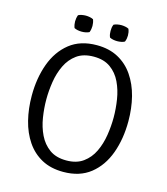

<svg xmlns="http://www.w3.org/2000/svg" viewBox="-123 -929 899 1035"><g transform="rotate(15 326.5 -411.0)"><path d="M138 -342Q138 -293.5 146 -242.5Q154 -191.5 174.8 -148.5Q195.5 -105.5 232.2 -78.8Q269 -52 326.5 -52Q383.5 -52 420.2 -78.8Q457 -105.5 477.5 -148.5Q498 -191.5 506 -242.5Q514 -293.5 514 -342Q514 -390.5 506 -441.2Q498 -492 477.5 -535Q457 -578 420.2 -604.5Q383.5 -631 326.5 -631Q269 -631 232.2 -604.5Q195.5 -578 174.8 -535Q154 -492 146 -441.2Q138 -390.5 138 -342ZM57 -342Q57 -439.5 86.2 -519.8Q115.5 -600 175.2 -647.5Q235 -695 326.5 -695Q395.5 -695 446.2 -667.5Q497 -640 530.2 -591.2Q563.5 -542.5 579.8 -478.8Q596 -415 596 -342Q596 -244 566.8 -163.5Q537.5 -83 477.8 -35.5Q418 12 326.5 12Q257 12 206.2 -15.5Q155.5 -43 122.2 -92Q89 -141 73 -205Q57 -269 57 -342ZM425.5 -744Q414.5 -744 403 -746.2Q391.5 -748.5 383.5 -753Q379.5 -762.5 378.2 -771.5Q377 -780.5 377 -788.5Q377 -797 378.2 -806Q379.5 -815 383.5 -824.5Q391.5 -829 403 -831.2Q414.5 -833.5 425.5 -833.5Q436 -833.5 447.8 -831.2Q459.5 -829 467 -824.5Q471 -815 472.5 -806Q474 -797 474 -788.5Q474 -780.5 472.5 -771.5Q471 -762.5 467 -753Q459.5 -748.5 447.8 -746.2Q436 -744 425.5 -744ZM227.5 -744Q216.5 -744 205 -746.2Q193.5 -748.5 185.5 -753Q182 -762.5 180.5 -771.5Q179 -780.5 179 -788.5Q179 -797 180.5 -806Q182 -815 185.5 -824.5Q193.5 -829 205 -831.2Q216.5 -833.5 227.5 -833.5Q238.5 -833.5 250 -831.2Q261.5 -829 269.5 -824.5Q273 -815 274.5 -806Q276 -797 276 -788.5Q276 -780.5 274.5 -771.5Q273 -762.5 269.5 -753Q261.5 -748.5 250 -746.2Q238.5 -744 227.5 -744Z"/></g></svg>

Font: Signika SC
Style: Regular
Weight: 300
Designer: Anna Giedryś
Foundry: Anna Giedryś
Version: Version 2.000